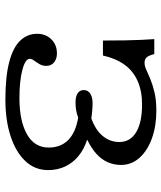

<svg xmlns="http://www.w3.org/2000/svg" viewBox="40 -662 634 755"><g transform="rotate(90 357.5 -285.0)"><path d="M371.6 11.3Q281.9 11.3 224.6 -3.7Q167.3 -18.7 140.4 -46.8Q113.4 -74.9 113.4 -113.1Q113.4 -147.5 135.1 -169.4Q156.8 -191.4 190.6 -191.4Q212.3 -191.4 226 -179.9Q239.6 -168.4 239.6 -149.5Q239.6 -134.8 232.7 -123Q225.7 -111.1 218.8 -101.7Q211.8 -92.4 211.8 -84.7Q211.8 -67 255.2 -55.5Q298.7 -43.9 366.5 -43.9Q455.8 -43.9 508.2 -73.4Q560.7 -102.8 560.7 -159Q560.7 -206 531.4 -235.4Q502 -264.9 442.9 -275Q428.7 -269.4 413.8 -266.9Q398.9 -264.5 382.4 -264.5Q359.7 -264.5 347.1 -273Q334.6 -281.6 334.6 -296.9Q334.6 -313 348.3 -322.2Q362 -331.5 385.7 -331.5Q399.9 -331.5 415.1 -330.2Q430.4 -329 445.8 -326.6Q491.9 -343.1 515.4 -371.6Q538.9 -400.2 538.9 -437Q538.9 -479.6 500.3 -502.9Q461.8 -526.1 391.3 -526.1Q338.6 -526.1 299.1 -508.7Q259.7 -491.3 234.9 -457.1Q210.2 -422.8 198.8 -372.3H139.9Q139.9 -424.3 139.2 -461.1Q138.4 -497.9 137.2 -524.9Q136 -552 134.3 -574.2H193.2Q198.6 -552.7 206 -544.3Q213.4 -535.9 228.1 -535.9Q240.1 -535.9 255.6 -543.1Q271.1 -550.2 292.4 -559.1Q313.8 -567.9 344.1 -575.1Q374.3 -582.3 415.8 -582.3Q476.3 -582.3 524.5 -564.9Q572.7 -547.6 600.9 -516.2Q629.1 -484.8 629.1 -443.5Q629.1 -415.3 618.4 -391.1Q607.6 -366.9 586 -347.1Q564.4 -327.4 531.2 -311.2V-309.6Q568.5 -297.5 595 -275.4Q621.4 -253.3 635.4 -223.2Q649.4 -193 649.4 -156.8Q649.4 -105.1 614.2 -67.5Q578.9 -29.9 516.4 -9.3Q453.9 11.3 371.6 11.3Z"/></g></svg>

Font: Playfair 5pt SemiExpanded Light
Style: Regular
Weight: 300
Width: 6
Designer: Claus Eggers Sørensen
Foundry: Claus Eggers Sørensen
Version: Version 2.203